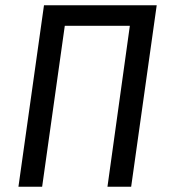

<svg xmlns="http://www.w3.org/2000/svg" viewBox="-20 -709 641 729"><path d="M478 0H388L473 -611H226L140 0H50L147 -689H575Z"/></svg>

Font: Fira Sans Condensed
Style: Italic
Weight: 400
Width: 3
Italic angle: -8°
Designer: bBox Type GmbH & Carrois Corporate GbR & Edenspiekermann AG
Foundry: bBox Type GmbH & Carrois Corporate GbR & Edenspiekermann AG
Version: Version 4.301